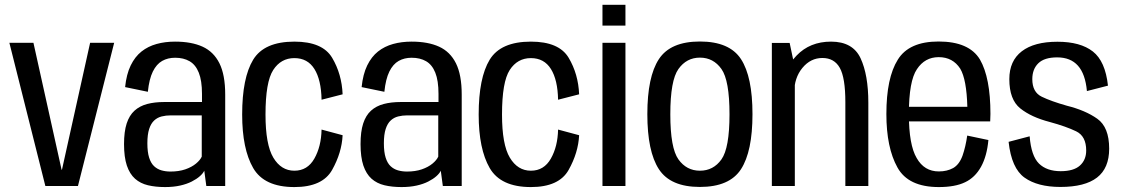

<svg xmlns="http://www.w3.org/2000/svg" viewBox="-20 -773 4670 798"><path d="M168.5 0H304L454.5 -595H354.5L237.5 -67.5H236L119 -595H19Z M666 4.5Q701 4.5 728.8 -1.8Q756.5 -8 777 -18.5Q797.5 -29 810.8 -40.8Q824 -52.5 829 -63.5L837.5 0H916V-380Q916 -462 892 -510Q868 -558 822 -579Q776 -600 707.5 -600Q666 -600 630.8 -590.2Q595.5 -580.5 568.2 -559Q541 -537.5 523.2 -501Q505.5 -464.5 500 -411L594.5 -391.5Q600 -444.5 615.2 -475.5Q630.5 -506.5 654 -519.8Q677.5 -533 708 -533Q743 -533 768 -518.5Q793 -504 806.2 -471Q819.5 -438 819.5 -383V-349H662.5Q623 -349 591.8 -340.8Q560.5 -332.5 539 -313Q517.5 -293.5 506.5 -259.8Q495.5 -226 495.5 -174Q495.5 -120 507.2 -85Q519 -50 541.2 -30.2Q563.5 -10.5 595 -3Q626.5 4.5 666 4.5ZM688.5 -60Q668.5 -60 651 -65Q633.5 -70 620.2 -82.5Q607 -95 599.8 -118Q592.5 -141 592.5 -177.5Q592.5 -214 600 -237Q607.5 -260 620.8 -272.2Q634 -284.5 651.8 -289Q669.5 -293.5 690 -293.5H818.5V-122Q812 -107.5 794.5 -93Q777 -78.5 750.2 -69.2Q723.5 -60 688.5 -60Z M1203.5 4.5Q1320.5 4.5 1360.5 -67Q1400.5 -138.5 1404 -211L1316.5 -234.5Q1315 -164 1286.5 -113.8Q1258 -63.5 1203.5 -63.5Q1148.5 -63.5 1116 -117.8Q1083.5 -172 1083.5 -297Q1083.5 -432.5 1115.5 -482Q1147.5 -531.5 1203.5 -531.5Q1258.5 -531.5 1286.8 -486.2Q1315 -441 1316.5 -358.5L1404 -381Q1400.5 -465.5 1360.5 -532.8Q1320.5 -600 1203.5 -600Q1078 -600 1032.2 -524.8Q986.5 -449.5 986.5 -297Q986.5 -154 1032.2 -74.8Q1078 4.5 1203.5 4.5Z M1649 4.5Q1684 4.5 1711.8 -1.8Q1739.5 -8 1760 -18.5Q1780.5 -29 1793.8 -40.8Q1807 -52.5 1812 -63.5L1820.5 0H1899V-380Q1899 -462 1875 -510Q1851 -558 1805 -579Q1759 -600 1690.5 -600Q1649 -600 1613.8 -590.2Q1578.5 -580.5 1551.2 -559Q1524 -537.5 1506.2 -501Q1488.5 -464.5 1483 -411L1577.5 -391.5Q1583 -444.5 1598.2 -475.5Q1613.5 -506.5 1637 -519.8Q1660.5 -533 1691 -533Q1726 -533 1751 -518.5Q1776 -504 1789.2 -471Q1802.5 -438 1802.5 -383V-349H1645.5Q1606 -349 1574.8 -340.8Q1543.5 -332.5 1522 -313Q1500.5 -293.5 1489.5 -259.8Q1478.5 -226 1478.5 -174Q1478.5 -120 1490.2 -85Q1502 -50 1524.2 -30.2Q1546.5 -10.5 1578 -3Q1609.5 4.5 1649 4.5ZM1671.5 -60Q1651.5 -60 1634 -65Q1616.5 -70 1603.2 -82.5Q1590 -95 1582.8 -118Q1575.5 -141 1575.5 -177.5Q1575.5 -214 1583 -237Q1590.5 -260 1603.8 -272.2Q1617 -284.5 1634.8 -289Q1652.5 -293.5 1673 -293.5H1801.5V-122Q1795 -107.5 1777.5 -93Q1760 -78.5 1733.2 -69.2Q1706.5 -60 1671.5 -60Z M2186.5 4.5Q2303.5 4.5 2343.5 -67Q2383.5 -138.5 2387 -211L2299.5 -234.5Q2298 -164 2269.5 -113.8Q2241 -63.5 2186.5 -63.5Q2131.5 -63.5 2099 -117.8Q2066.5 -172 2066.5 -297Q2066.5 -432.5 2098.5 -482Q2130.5 -531.5 2186.5 -531.5Q2241.5 -531.5 2269.8 -486.2Q2298 -441 2299.5 -358.5L2387 -381Q2383.5 -465.5 2343.5 -532.8Q2303.5 -600 2186.5 -600Q2061 -600 2015.2 -524.8Q1969.5 -449.5 1969.5 -297Q1969.5 -154 2015.2 -74.8Q2061 4.5 2186.5 4.5Z M2484 0H2579.5V-595H2484ZM2484 -753V-666.5H2579.5V-753Z M2889 4Q3012 4 3059.8 -69.8Q3107.5 -143.5 3107.5 -298.5Q3107.5 -454 3059.8 -527.2Q3012 -600.5 2889 -600.5Q2766.5 -600.5 2718.5 -527.2Q2670.5 -454 2670.5 -298.5Q2670.5 -143.5 2718.5 -69.8Q2766.5 4 2889 4ZM2889 -63.5Q2833.5 -63.5 2799.8 -110.5Q2766 -157.5 2766 -298Q2766 -439 2799.8 -486.2Q2833.5 -533.5 2889 -533.5Q2945 -533.5 2978.5 -486.2Q3012 -439 3012 -298Q3012 -157.5 2978.5 -110.5Q2945 -63.5 2889 -63.5Z M3188 0H3283.5V-492.5L3262 -594.5H3188ZM3493.5 0H3589V-346.5Q3589 -461.5 3556.8 -530.8Q3524.5 -600 3434 -600Q3346 -600 3290.5 -541.8Q3235 -483.5 3235 -414L3281 -388Q3281 -449.5 3315 -490.8Q3349 -532 3398 -532Q3447.5 -532 3470.5 -490.8Q3493.5 -449.5 3493.5 -348.5Z M3882 4.5V-60.5Q3821.5 -60.5 3790 -116Q3757.5 -170.5 3757.5 -299Q3757.5 -436.5 3791 -485.5Q3824 -535.5 3881.5 -535.5Q3940 -535.5 3971 -487.5Q3997.5 -443 4000.5 -329H3747.5V-268.5H4095.5Q4096.5 -283 4096.5 -299.5Q4096.5 -450 4053 -525.5Q4008 -600.5 3881 -600.5Q3758 -600.5 3711.5 -525Q3664 -449.5 3664 -299Q3664 -159.5 3710 -77Q3755 4.5 3882 4.5ZM3882 -60.5V4.5Q3949.5 4.5 3991 -15.5Q4032.5 -35 4057.5 -80Q4082 -124.5 4088 -191L4000 -209.5Q3993.5 -163.5 3980.5 -126Q3967 -89 3941.5 -74.5Q3916 -60.5 3882 -60.5Z M4387.5 4Q4489 4 4539.5 -35Q4590 -74 4590 -155Q4590 -244.5 4540.5 -279.5Q4491 -314.5 4414.5 -333.5Q4349 -352 4309.8 -371Q4270.5 -390 4270.5 -444Q4270.5 -485.5 4295.5 -510Q4320.5 -534.5 4374 -534.5Q4429.5 -534.5 4460.2 -500Q4491 -465.5 4497.5 -394.5L4585 -417Q4574 -518.5 4522.2 -559Q4470.5 -599.5 4375 -599.5Q4278.5 -599.5 4226.8 -559.8Q4175 -520 4175 -444Q4175 -359 4220.5 -322.5Q4266 -286 4343 -266Q4411 -247.5 4452.8 -227.2Q4494.5 -207 4494.5 -147.5Q4494.5 -108.5 4468.5 -85Q4442.5 -61.5 4388.5 -61.5Q4330.5 -61.5 4298.2 -93.2Q4266 -125 4259.5 -206.5L4172 -183.5Q4184 -73.5 4238.2 -34.8Q4292.5 4 4387.5 4Z"/></svg>

Font: Anybody SemiCondensed
Style: Regular
Weight: 400
Width: 4
Version: Version 1.113;gftools[0.9.25]